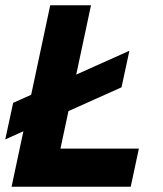

<svg xmlns="http://www.w3.org/2000/svg" viewBox="-45 -710 619 730"><path d="M-25 -180 5 -319 447 -517 417 -378ZM67 0 98 -145H483L452 0ZM-1 0 146 -690H301L154 0Z"/></svg>

Font: Radio Canada Big
Style: Bold Italic
Weight: 700
Italic angle: -12°
Designer: Étienne Aubert Bonn
Foundry: Coppers and Brasses
Version: Version 1.001